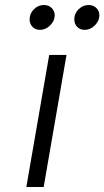

<svg xmlns="http://www.w3.org/2000/svg" viewBox="-20 -745 416 765"><path d="M176 -526H245L154 0H85ZM276 -668Q276 -691 293 -708Q310 -725 333 -725Q352 -725 364 -713Q376 -701 376 -684Q376 -662 358 -644Q340 -626 317 -626Q299 -626 287.5 -638Q276 -650 276 -668ZM98 -668Q98 -691 115 -708Q132 -725 155 -725Q174 -725 186 -713Q198 -701 198 -684Q198 -662 180 -644Q162 -626 139 -626Q121 -626 109.5 -638Q98 -650 98 -668Z"/></svg>

Font: Be Vietnam Light
Style: Italic
Weight: 300
Italic angle: -9.222°
Designer: Gabriel Lam
Foundry: TypeRant
Version: Version 3.000